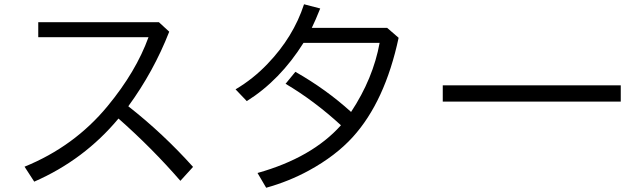

<svg xmlns="http://www.w3.org/2000/svg" viewBox="-20 -841 3040 909"><path d="M161.1 -735.8H732.4L781.2 -690.9Q707.5 -502.4 587.4 -337.9Q752 -209 894 -50.8L834 15.1Q700.2 -139.2 541 -279.8Q377.9 -84 142.1 19L96.2 -51.8Q331.5 -147.5 488.8 -337.9Q624 -501.5 683.1 -665H161.1Z M1813 -709 1867.2 -662.1Q1802.7 -360.4 1650.4 -192.4Q1569.3 -103 1442.4 -33.7Q1348.6 17.6 1240.2 47.9L1199.2 -22Q1456.5 -94.2 1594.2 -248Q1466.8 -364.7 1332 -444.3L1378.4 -501Q1524.4 -418 1642.1 -311Q1746.6 -469.2 1777.3 -638.2H1417Q1305.7 -460.9 1148.4 -362.3L1095.2 -418Q1178.7 -467.3 1246.6 -538.6Q1369.1 -666 1419.4 -820.8L1496.1 -800.8L1494.6 -797.4Q1473.6 -744.6 1456.1 -709Z M2076.2 -437H2918.9V-359.9H2076.2Z"/></svg>

Font: BIZ UDGothic
Style: Regular
Weight: 400
Monospace: yes
Designer: TypeBank Co., Ltd.
Foundry: Morisawa Inc.
Version: Version 1.05